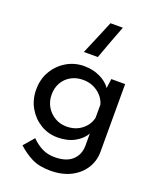

<svg xmlns="http://www.w3.org/2000/svg" viewBox="-166 -811 900 1111"><g transform="rotate(20 284.0 -255.5)"><path d="M230 -507Q253 -560 274.5 -612Q296 -664 318 -716H394Q374 -664 354.5 -612Q335 -560 316 -507ZM281 205Q212 205 166 181.5Q120 158 81 122L136 58Q168 90 202 106.5Q236 123 279 123Q349 123 386 89.5Q423 56 424 1V-75Q403 -38 359 -14Q315 10 255 10Q197 10 149.5 -19Q102 -48 73.5 -97.5Q45 -147 45 -209Q45 -274 75 -324Q105 -374 154 -402.5Q203 -431 261 -431Q315 -431 359 -410Q403 -389 425 -356L433 -414H518V3Q518 59 489 105Q460 151 407 178Q354 205 281 205ZM139 -212Q139 -171 158 -138.5Q177 -106 209.5 -86.5Q242 -67 282 -67Q336 -67 374.5 -96.5Q413 -126 424 -172V-254Q411 -298 372 -326Q333 -354 282 -354Q241 -354 208.5 -336Q176 -318 157.5 -286Q139 -254 139 -212Z"/></g></svg>

Font: Synthetic
Style: Regular
Weight: 400
Designer: Santiago Orozco
Foundry: Typemade
Version: Version 2.000; ttfautohint (v1.8.4.7-5d5b)